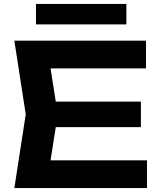

<svg xmlns="http://www.w3.org/2000/svg" viewBox="-20 -957 820 977"><path d="M697 -440V-310H160V-440ZM274 -375 224 -57 150 -141H728V0H53L111 -375L53 -750H723V-609H150L224 -693ZM163 -833V-937H623V-833Z"/></svg>

Font: Unbounded Medium
Style: Regular
Weight: 500
Designer: Luke Prowse, Jean-Baptiste Morizot, Fátima Lázaro, Florian Runge
Foundry: NaN
Version: Version 1.700